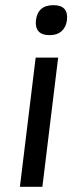

<svg xmlns="http://www.w3.org/2000/svg" viewBox="-20 -723 280 743"><path d="M119 -644Q126 -703 187 -703Q246 -703 239 -644Q235 -617 218 -602Q201 -587 173 -587Q142 -587 129 -602Q116 -617 119 -644ZM118 -500H205L144 0H57Z"/></svg>

Font: Haskoy Medium
Style: Italic
Weight: 500
Designer: Ertekin Erdin
Foundry: Ertekin Erdin
Version: Version 2.000; ttfautohint (v1.8.4.7-5d5b)